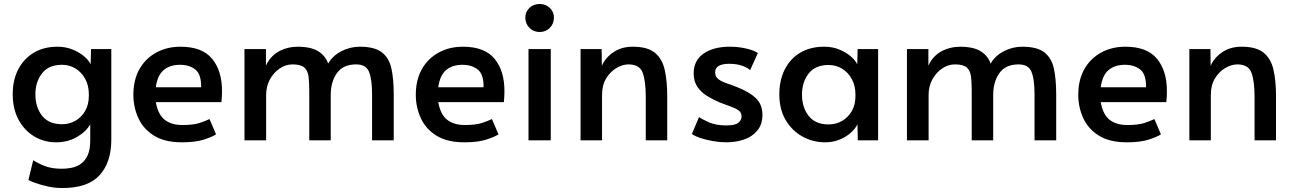

<svg xmlns="http://www.w3.org/2000/svg" viewBox="-20 -706 6508 966"><path d="M294 240Q255 240 219.5 232Q184 224 158 214.5Q132 205 123 200L147 100Q171 116 206 129.5Q241 143 291 143Q314 143 338.5 138.5Q363 134 385 119.5Q407 105 420.5 76.5Q434 48 434 1V-81Q414 -44 367.5 -17Q321 10 262 10Q202 10 152.5 -19.5Q103 -49 73.5 -103.5Q44 -158 44 -232Q44 -303 71.5 -356.5Q99 -410 149.5 -440.5Q200 -471 269 -471Q311 -471 346 -456.5Q381 -442 404.5 -421.5Q428 -401 436 -382L438 -459H540V-3Q540 110 481.5 175Q423 240 294 240ZM292 -81Q329 -81 359.5 -98.5Q390 -116 408.5 -148Q427 -180 427 -224V-231Q427 -276 408.5 -309.5Q390 -343 359.5 -361.5Q329 -380 292 -380Q225 -380 191.5 -337Q158 -294 158 -231Q158 -167 191.5 -124Q225 -81 292 -81Z M895 10Q809 10 755 -23.5Q701 -57 676 -112Q651 -167 651 -229Q651 -304 681.5 -358Q712 -412 766 -441.5Q820 -471 888 -471Q997 -471 1047 -410.5Q1097 -350 1097 -248Q1097 -221 1094 -192H764Q775 -130 808.5 -103.5Q842 -77 898 -77Q952 -77 983 -87Q1014 -97 1034 -107L1067 -30Q1047 -17 1005 -3.5Q963 10 895 10ZM764 -267H992Q993 -332 963 -356Q933 -380 885 -380Q835 -380 803.5 -353.5Q772 -327 764 -267Z M1210 0V-459H1318V-376Q1341 -425 1384 -448Q1427 -471 1480 -471Q1548 -470 1583 -447Q1618 -424 1631 -386Q1653 -425 1697 -448Q1741 -471 1790 -471Q1865 -471 1901.5 -442.5Q1938 -414 1949.5 -360.5Q1961 -307 1961 -230V0H1852V-231Q1852 -308 1836.5 -345Q1821 -382 1772 -382Q1706 -382 1675 -338Q1644 -294 1644 -228V0H1536V-247Q1536 -290 1532.5 -320Q1529 -350 1511.5 -366Q1494 -382 1452 -382Q1417 -382 1386.5 -361Q1356 -340 1337.5 -305.5Q1319 -271 1319 -228V0Z M2316 10Q2230 10 2176 -23.5Q2122 -57 2097 -112Q2072 -167 2072 -229Q2072 -304 2102.5 -358Q2133 -412 2187 -441.5Q2241 -471 2309 -471Q2418 -471 2468 -410.5Q2518 -350 2518 -248Q2518 -221 2515 -192H2185Q2196 -130 2229.5 -103.5Q2263 -77 2319 -77Q2373 -77 2404 -87Q2435 -97 2455 -107L2488 -30Q2468 -17 2426 -3.5Q2384 10 2316 10ZM2185 -267H2413Q2414 -332 2384 -356Q2354 -380 2306 -380Q2256 -380 2224.5 -353.5Q2193 -327 2185 -267Z M2639 0V-459H2751V0ZM2695 -545Q2664 -545 2643.5 -566Q2623 -587 2623 -618Q2623 -646 2643.5 -666Q2664 -686 2695 -686Q2726 -686 2746.5 -666Q2767 -646 2767 -618Q2767 -587 2746.5 -566Q2726 -545 2695 -545Z M2901 0V-459H3007L3008 -375Q3026 -416 3066.5 -443.5Q3107 -471 3164 -471Q3238 -471 3275 -440.5Q3312 -410 3324.5 -354Q3337 -298 3337 -221V0H3229V-218Q3229 -298 3213.5 -340Q3198 -382 3142 -382Q3113 -382 3082 -364Q3051 -346 3030 -312Q3009 -278 3009 -228V0Z M3634 10Q3602 10 3567.5 4Q3533 -2 3504.5 -11.5Q3476 -21 3461 -32L3497 -117Q3514 -105 3548.5 -90Q3583 -75 3634 -75Q3679 -75 3695 -88.5Q3711 -102 3711 -120Q3711 -139 3697.5 -149.5Q3684 -160 3659 -169Q3634 -178 3600 -191Q3567 -205 3537 -223.5Q3507 -242 3488.5 -269.5Q3470 -297 3470 -337Q3470 -402 3520 -436.5Q3570 -471 3652 -471Q3694 -471 3733.5 -462Q3773 -453 3793 -439L3754 -353Q3742 -365 3714.5 -375Q3687 -385 3649 -385Q3578 -385 3578 -342Q3578 -321 3593.5 -308.5Q3609 -296 3634.5 -287.5Q3660 -279 3690 -267Q3751 -243 3783.5 -211.5Q3816 -180 3816 -128Q3816 -81 3791 -50Q3766 -19 3724.5 -4.5Q3683 10 3634 10Z M4131 10Q4070 10 4017.5 -19Q3965 -48 3933 -102Q3901 -156 3901 -231Q3901 -303 3928.5 -357Q3956 -411 4006.5 -441Q4057 -471 4127 -471Q4169 -471 4203.5 -456.5Q4238 -442 4261.5 -421.5Q4285 -401 4293 -382L4295 -459H4398V0H4296L4294 -81Q4284 -59 4260.5 -38Q4237 -17 4204 -3.5Q4171 10 4131 10ZM4149 -80Q4186 -80 4216.5 -97.5Q4247 -115 4265.5 -147Q4284 -179 4284 -223V-230Q4284 -275 4265.5 -308.5Q4247 -342 4216.5 -360.5Q4186 -379 4149 -379Q4082 -379 4048.5 -336Q4015 -293 4015 -230Q4015 -166 4048.5 -123Q4082 -80 4149 -80Z M4543 0V-459H4651V-376Q4674 -425 4717 -448Q4760 -471 4813 -471Q4881 -470 4916 -447Q4951 -424 4964 -386Q4986 -425 5030 -448Q5074 -471 5123 -471Q5198 -471 5234.5 -442.5Q5271 -414 5282.5 -360.5Q5294 -307 5294 -230V0H5185V-231Q5185 -308 5169.5 -345Q5154 -382 5105 -382Q5039 -382 5008 -338Q4977 -294 4977 -228V0H4869V-247Q4869 -290 4865.5 -320Q4862 -350 4844.5 -366Q4827 -382 4785 -382Q4750 -382 4719.5 -361Q4689 -340 4670.5 -305.5Q4652 -271 4652 -228V0Z M5649 10Q5563 10 5509 -23.5Q5455 -57 5430 -112Q5405 -167 5405 -229Q5405 -304 5435.5 -358Q5466 -412 5520 -441.5Q5574 -471 5642 -471Q5751 -471 5801 -410.5Q5851 -350 5851 -248Q5851 -221 5848 -192H5518Q5529 -130 5562.5 -103.5Q5596 -77 5652 -77Q5706 -77 5737 -87Q5768 -97 5788 -107L5821 -30Q5801 -17 5759 -3.5Q5717 10 5649 10ZM5518 -267H5746Q5747 -332 5717 -356Q5687 -380 5639 -380Q5589 -380 5557.5 -353.5Q5526 -327 5518 -267Z M5964 0V-459H6070L6071 -375Q6089 -416 6129.5 -443.5Q6170 -471 6227 -471Q6301 -471 6338 -440.5Q6375 -410 6387.5 -354Q6400 -298 6400 -221V0H6292V-218Q6292 -298 6276.5 -340Q6261 -382 6205 -382Q6176 -382 6145 -364Q6114 -346 6093 -312Q6072 -278 6072 -228V0Z"/></svg>

Font: Alata
Style: Regular
Weight: 400
Designer: Spyros Zevelakis, Eben Sorkin
Foundry: Spyros Zevelakis
Version: Version 1.005; ttfautohint (v1.8.4.7-5d5b)